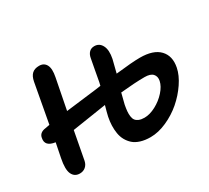

<svg xmlns="http://www.w3.org/2000/svg" viewBox="-146 -999 1341 1234"><g transform="rotate(-30 524.5 -382.0)"><path d="M140.1 -28.8Q101.1 -28.8 84.7 -63.7Q68.4 -98.6 84 -175.8Q89.4 -204.1 105 -280.8Q29.8 -291 42 -349.1Q46.9 -381.3 83 -390.1Q88.9 -391.1 95.7 -392.3Q102.5 -393.6 111.6 -395.3Q120.6 -397 126 -397.9Q177.7 -679.7 179.2 -688Q186.5 -725.6 205.6 -742.7Q224.6 -759.8 257.8 -759.8Q293.9 -759.8 309.3 -730.7Q324.7 -701.7 313 -643.1Q297.4 -564 269 -418Q407.2 -435.5 497.1 -445.8Q531.2 -450.7 535.2 -451.2Q538.1 -464.4 541 -476.1Q545.9 -500.5 555.4 -554.9Q564.9 -609.4 570.8 -637.2Q575.2 -662.1 589.8 -677Q604.5 -691.9 627.9 -691.9Q665.5 -691.9 683.3 -657.2Q701.2 -622.6 689 -562Q685.5 -544.9 665 -466.8Q788.1 -481 845.2 -481Q944.8 -481 989.7 -433.6Q1034.7 -386.2 1019 -307.1Q1008.8 -255.9 971.9 -201.4Q935.1 -147 884.8 -103.5Q834.5 -60.1 771.7 -32Q709 -3.9 650.9 -3.9Q609.9 -3.9 577.9 -13.9Q545.9 -23.9 525.9 -41.7Q505.9 -59.6 492.9 -83Q480 -106.4 475.3 -135Q470.7 -163.6 471.7 -192.9Q472.7 -222.2 479 -253.9Q484.9 -281.2 499 -330.1Q274.4 -294.9 245.1 -291Q216.8 -137.7 206.1 -84Q200.7 -58.6 183.1 -43.7Q165.5 -28.8 140.1 -28.8ZM609.9 -268.1Q605 -241.7 603.3 -222.9Q601.6 -204.1 604 -185.8Q606.4 -167.5 614.5 -156.5Q622.6 -145.5 638.7 -138.7Q654.8 -131.8 679.2 -131.8Q718.8 -131.8 763.4 -155.5Q808.1 -179.2 840.8 -215.8Q873.5 -252.4 880.9 -288.1Q887.2 -319.3 869.6 -338.6Q852.1 -357.9 809.1 -357.9Q738.3 -357.9 629.9 -347.2Q611.3 -276.9 609.9 -268.1Z"/></g></svg>

Font: Shantell Sans Irregular Bouncy
Style: Italic
Weight: 600
Italic angle: -11.31°
Designer: Stephen Nixon, Anya Danilova, Shantell Martin
Foundry: Arrow Type
Version: Version 1.006;[9816181b4]